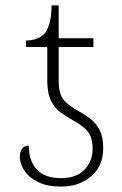

<svg xmlns="http://www.w3.org/2000/svg" viewBox="-20 -677 448 707"><path d="M204 10Q155 10 121.5 -6Q88 -22 70.5 -47.5Q53 -73 53 -99Q53 -118 61.5 -129.5Q70 -141 86 -141Q86 -84 116 -52.5Q146 -21 204 -21Q261 -21 291 -52Q321 -83 321 -129Q321 -172 302.5 -193.5Q284 -215 252 -232Q227 -246 205 -261.5Q183 -277 169 -303.5Q155 -330 154 -377V-504H76V-528Q118 -528 142 -551Q153 -562 161 -586.5Q169 -611 170 -657H196V-536H324V-504H196V-380Q196 -329 216.5 -307Q237 -285 269 -268Q293 -255 314 -238.5Q335 -222 347.5 -197Q360 -172 360 -132Q360 -66 316 -28Q272 10 204 10Z"/></svg>

Font: Noto Serif ExtraLight
Style: Regular
Weight: 200
Designer: Monotype Design Team
Foundry: Monotype Imaging Inc.
Version: Version 2.015; ttfautohint (v1.8.4.7-5d5b)